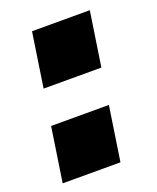

<svg xmlns="http://www.w3.org/2000/svg" viewBox="-103 -576 520 637"><g transform="rotate(-20 157.0 -257.5)"><path d="M57 -320 86 -512H290L261 -320ZM9 -3 38 -195H242L213 -3Z"/></g></svg>

Font: Public Sans Black
Style: Italic
Weight: 900
Italic angle: -8°
Designer: The Public Sans project authors (U.S. Web Design System). Libre Franklin designed by Pablo Impallari and Rodrigo Fuenzal
Version: Version 1.007; ttfautohint (v1.8.1) -l 8 -r 50 -G 200 -x 14 